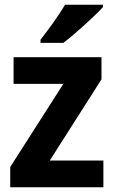

<svg xmlns="http://www.w3.org/2000/svg" viewBox="-20 -786 480 806"><path d="M414 0H23V-85L246 -434H37V-546H406V-453L189 -112H414ZM412 -756Q396 -738 366 -710Q336 -682 303.5 -653.5Q271 -625 246 -606H150V-619Q175 -651 204 -691.5Q233 -732 253 -766H412Z"/></svg>

Font: Noto Sans Gujarati UI SemiCondensed
Style: Bold
Weight: 700
Width: 4
Designer: Jelle Bosma - Monotype Design Team, Universal Thirst
Foundry: Monotype Imaging Inc.
Version: Version 2.106; ttfautohint (v1.8.4.7-5d5b)